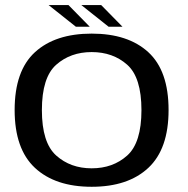

<svg xmlns="http://www.w3.org/2000/svg" viewBox="-20 -729 738 754"><path d="M340 4.5Q483 4.5 562.5 -69.8Q642 -144 642 -297Q642 -451 562.5 -524Q483 -597 340 -597Q197 -597 117.2 -524Q37.5 -451 37.5 -297Q37.5 -144 117.2 -69.8Q197 4.5 340 4.5ZM340 -68Q257 -68 200.8 -118.2Q144.5 -168.5 144.5 -296.5Q144.5 -425 200.8 -474.8Q257 -524.5 340 -524.5Q423.5 -524.5 479.5 -474.8Q535.5 -425 535.5 -296.5Q535.5 -168.5 479.5 -118.2Q423.5 -68 340 -68ZM406.5 -624H461L377.5 -709H299.5ZM278 -624H332.5L249 -709H171Z"/></svg>

Font: Anybody SemiExpanded
Style: Regular
Weight: 400
Width: 6
Designer: Tyler Finck
Foundry: Etcetera Type Company
Version: Version 1.113;gftools[0.9.25]